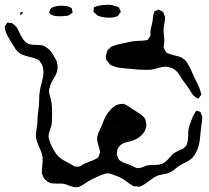

<svg xmlns="http://www.w3.org/2000/svg" viewBox="-31 -730 873 803"><path d="M419 -710Q439 -710 450 -705Q463 -702 466 -699Q469 -698 469 -691Q471 -689 472.5 -686Q474 -683 474 -680Q474 -679 469 -674Q465 -666 461 -662Q459 -661 456 -661Q453 -660 448 -658.5Q443 -657 440 -657Q435 -656 426 -656Q407 -656 389 -661Q387 -661 383 -662.5Q379 -664 377 -665Q374 -667 364 -677Q360 -681 360 -681V-683L361 -691Q361 -698 362 -699Q363 -701 367 -701Q369 -702 380 -706Q404 -710 419 -710ZM184 -697Q185 -698 194 -701Q207 -706 225 -706Q237 -706 243 -705Q248 -705 253.5 -703Q259 -701 261 -700Q262 -699 264 -698.5Q266 -698 268 -697Q269 -696 269.5 -692Q270 -688 271 -686L273 -678L267 -673Q265 -672 260.5 -668.5Q256 -665 251 -664Q231 -662 221 -662Q209 -662 203 -663Q201 -663 195.5 -664Q190 -665 185 -668Q184 -669 179.5 -672Q175 -675 175 -681Q180 -694 184 -697ZM776 -333Q772 -338 766.5 -347Q761 -356 758 -361Q737 -389 731 -398Q729 -402 719 -417.5Q709 -433 696 -441Q679 -451 660 -451Q650 -451 628 -445Q616 -441 604 -439Q596 -438 580 -438Q561 -438 547.5 -439Q534 -440 525 -441Q515 -442 497 -443.5Q479 -445 466 -447Q454 -449 437 -456Q435 -457 433 -458Q431 -459 429 -460L424 -467Q417 -474 415 -477Q413 -482 412 -487.5Q411 -493 412 -498Q412 -499 415 -508L418 -519Q419 -522 424 -524L433 -534L449 -540Q459 -544 481 -548Q521 -558 542 -559Q564 -559 575 -561Q578 -562 581 -562Q584 -562 586 -563Q588 -564 591 -570L597 -578Q599 -582 598.5 -588Q598 -594 598 -596Q598 -607 603 -622L607 -642L609 -658Q609 -663 613 -677Q614 -678 614 -679.5Q614 -681 615 -682Q616 -683 620 -685Q624 -687 625 -687Q627 -687 629 -688.5Q631 -690 633 -690Q634 -690 637 -688Q640 -686 641 -685Q642 -685 646 -683Q650 -681 651 -680Q654 -677 654 -672L659 -661V-656Q659 -648 657.5 -639.5Q656 -631 656 -627Q653 -614 653 -600Q653 -593 655 -579Q657 -561 656 -552Q656 -547 654.5 -540Q653 -533 654 -529Q655 -527 660 -519Q660 -518 661 -516Q662 -514 664 -511Q666 -509 670.5 -507.5Q675 -506 677 -505Q684 -502 700 -498Q720 -494 728 -489Q743 -481 752.5 -466.5Q762 -452 769 -435Q776 -418 780 -410L789 -392Q805 -361 809 -342Q809 -341 810 -338Q811 -335 810 -334Q810 -332 809 -331Q808 -330 807 -329Q806 -327 803 -323Q800 -319 798 -318L791 -320Q788 -323 784 -326Q780 -329 776 -333ZM64 -678Q65 -677 65.5 -677.5Q66 -678 66 -677Q67 -676 66 -676Q65 -676 64 -675Q64 -675 56 -667Q56 -665 54 -665V-668Q54 -669 54 -673Q54 -677 56 -680Q60 -678 64 -678ZM815 -241 814 -227Q813 -217 811.5 -208Q810 -199 809 -189Q808 -183 806.5 -162Q805 -141 800.5 -123Q796 -105 788 -91Q778 -71 760 -59Q757 -57 741 -49Q737 -47 732 -44.5Q727 -42 721 -38Q713 -33 697.5 -20.5Q682 -8 666 -4Q658 -2 645.5 0Q633 2 625 6Q616 10 607 16.5Q598 23 594 26Q575 41 561 47Q559 48 556.5 49Q554 50 551 51L543 50Q540 49 536 49.5Q532 50 529 49Q526 48 523.5 46.5Q521 45 520 44Q511 39 505 34Q499 29 493 25Q475 12 446 2Q430 -5 417 -5Q410 -5 399.5 -0.5Q389 4 385 5Q352 19 334 31Q330 33 321 39.5Q312 46 303.5 49.5Q295 53 288 53Q279 53 269.5 50Q260 47 257 46Q239 38 228 38Q220 38 208 38Q196 38 187 37Q178 36 170 31Q167 30 165 27.5Q163 25 161 24Q153 16 153 16Q151 14 149 6Q145 0 144 -4V-14Q144 -23 146 -37Q148 -59 147 -70Q146 -88 133 -114Q122 -141 120 -152L119 -162Q119 -171 120 -178Q121 -185 122 -190Q125 -211 125 -213L127 -250L130 -274Q132 -290 132 -298Q133 -306 133 -321Q133 -326 133.5 -333.5Q134 -341 136 -351Q137 -363 143 -382Q144 -386 148 -404Q152 -422 150 -439Q148 -451 145 -460L140 -467Q138 -469 136 -472.5Q134 -476 132 -478L122 -483Q109 -489 89 -493Q86 -494 73.5 -497.5Q61 -501 50 -508Q40 -516 32.5 -527Q25 -538 19 -548.5Q13 -559 10 -564Q8 -567 0.5 -580Q-7 -593 -9 -606Q-12 -615 -11 -618Q-11 -620 -9.5 -622Q-8 -624 -7 -625Q-2 -634 -1 -635Q3 -637 8 -634H15Q21 -634 33 -622Q39 -617 43.5 -607.5Q48 -598 49 -596Q57 -579 65 -567Q73 -555 85 -548Q97 -543 114 -542.5Q131 -542 140 -541L151 -539Q153 -538 161 -533Q182 -521 198 -489Q204 -479 206 -474Q210 -458 210 -451Q210 -430 199 -411Q195 -404 187 -390Q179 -376 177 -364Q176 -361 175 -358Q174 -355 174 -351Q174 -341 178 -328Q182 -315 183 -309Q186 -295 186.5 -276.5Q187 -258 187 -249Q187 -217 183 -201Q181 -195 176.5 -182Q172 -169 172 -159Q173 -147 182 -125Q203 -80 225 -66Q230 -62 238 -58Q246 -54 251 -51Q254 -50 271 -40Q273 -39 276 -37Q279 -35 281 -34Q285 -33 291 -33Q297 -33 302 -34Q306 -35 311.5 -39Q317 -43 321 -45Q325 -47 343 -54Q361 -60 369 -65Q372 -67 375 -68.5Q378 -70 381 -73Q382 -75 385 -86Q388 -92 388 -93Q388 -97 385 -106Q383 -114 379 -127.5Q375 -141 375 -150Q375 -166 388 -190Q398 -213 405 -231Q415 -255 435 -275Q455 -295 476 -295Q477 -295 481 -295.5Q485 -296 488 -295Q490 -295 496 -291Q504 -287 514 -280Q524 -273 529 -270Q535 -266 545 -260Q555 -254 561 -249Q571 -241 576 -233L579 -222Q579 -220 580 -217Q581 -214 581 -211V-209Q581 -188 567 -171Q553 -154 532 -145Q527 -143 510 -138Q492 -135 480 -128Q471 -122 471 -122Q468 -118 464.5 -113Q461 -108 460 -104Q459 -102 459 -98Q459 -94 458 -91L457 -83L462 -72Q463 -71 463.5 -68Q464 -65 465 -64Q467 -61 469.5 -59.5Q472 -58 473 -57Q482 -51 496.5 -46Q511 -41 520 -37Q524 -35 531 -31.5Q538 -28 543 -27Q553 -26 565 -31Q577 -36 584 -38Q593 -40 612 -40Q633 -40 647 -45Q661 -50 678 -71Q681 -74 686 -80Q691 -86 696 -89Q700 -92 722 -103Q728 -105 735 -108Q735 -108 743 -116Q749 -122 749 -122Q752 -127 752 -132Q756 -144 756 -160.5Q756 -177 757 -187Q759 -200 765.5 -216Q772 -232 774 -239Q776 -244 785 -260Q789 -267 789 -267Q790 -268 791.5 -267Q793 -266 794 -266Q795 -266 799.5 -265Q804 -264 808 -260Q809 -256 811.5 -250.5Q814 -245 815 -241ZM458 -199Q458 -198 459 -199Q460 -200 460 -201L465 -205Q464 -204 461.5 -202.5Q459 -201 458 -199Z"/></svg>

Font: Rubik-Burned
Style: Regular
Weight: 400
Designer: NaN (generative design), Hubert & Fischer (Rubik source font outlines)
Foundry: NaN, Hubert & Fischer
Version: Version 1.000